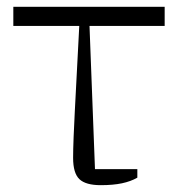

<svg xmlns="http://www.w3.org/2000/svg" viewBox="-20 -532 527 562"><path d="M382 -12Q363 -1 337 4.5Q311 10 275 10Q231 10 212.5 -7.5Q194 -25 194 -70Q194 -93 195.5 -131.5Q197 -170 199 -207L212 -456H19V-512H462V-456H242L258 -37H382Z"/></svg>

Font: IBM Plex Serif Light
Style: Regular
Weight: 300
Designer: Mike Abbink, Paul van der Laan, Pieter van Rosmalen
Foundry: Bold Monday
Version: Version 3.001